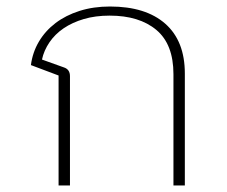

<svg xmlns="http://www.w3.org/2000/svg" viewBox="-20 -570 698 590"><path d="M160 -338 75 -370Q80 -409 99.5 -442Q119 -475 150.5 -499Q182 -523 224.5 -536.5Q267 -550 318 -550Q428 -550 488 -497Q548 -444 548 -344V0H513V-342Q513 -434 460.5 -478Q408 -522 317 -522Q273 -522 237.5 -511.5Q202 -501 175.5 -483Q149 -465 132 -440Q115 -415 109 -387L176 -363Q195 -357 195 -336V0H160Z"/></svg>

Font: IBM Plex Sans Thai Looped ExtraLight
Style: Regular
Weight: 200
Designer: Mike Abbink, Paul van der Laan, Pieter van Rosmalen, Ben Mitchell, Mark Frömberg
Foundry: Bold Monday
Version: Version 1.0